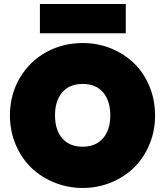

<svg xmlns="http://www.w3.org/2000/svg" viewBox="-20 -936 828 963"><path d="M395 6.8Q320.3 6.8 253.2 -20.3Q186 -47.4 136.7 -95Q87.4 -142.6 58.6 -210.7Q29.8 -278.8 29.8 -356.9Q29.8 -460.9 79.1 -544.7Q128.4 -628.4 211.7 -674.3Q294.9 -720.2 395 -720.2Q470.2 -720.2 536.9 -693.1Q603.5 -666 652.3 -618.7Q701.2 -571.3 729.5 -503.2Q757.8 -435.1 757.8 -356.9Q757.8 -278.8 729.2 -210.7Q700.7 -142.6 651.6 -95Q602.5 -47.4 535.9 -20.3Q469.2 6.8 395 6.8ZM255.9 -356.9Q255.9 -284.7 292 -242.4Q328.1 -200.2 395 -200.2Q460.4 -200.2 496.8 -242.7Q533.2 -285.2 533.2 -356.9Q533.2 -430.2 497.1 -472.7Q460.9 -515.1 395 -515.1Q328.1 -515.1 292 -472.7Q255.9 -430.2 255.9 -356.9ZM180.2 -769V-916H610.8V-769Z"/></svg>

Font: SVN-Poppins Black
Style: Regular
Weight: 900
Designer: Ninad Kale (Devanagari), Jonny Pinhorn (Latin)
Foundry: Indian Type Foundry
Version: Version 3.002 2017